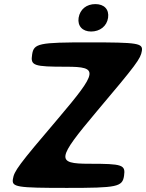

<svg xmlns="http://www.w3.org/2000/svg" viewBox="-20 -918 714 938"><path d="M452 -373C647 -604 667 -631 673 -669C679 -707 655 -711 413 -711C170 -711 145 -706 137 -652C128 -597 144 -592 304 -592C463 -592 459 -569 264 -339C68 -109 49 -82 43 -43C37 -4 61 0 307 0C552 0 578 -5 586 -59C594 -113 579 -118 416 -118C253 -118 257 -141 452 -373ZM425 -764C468 -764 502 -790 508 -831C514 -872 489 -898 446 -898C403 -898 371 -873 364 -831C358 -791 383 -764 425 -764Z"/></svg>

Font: Asimov Print
Style: AIt
Weight: 500
Designer: Google
Version: Version 2.000980: 2014